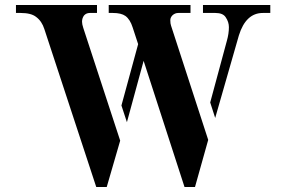

<svg xmlns="http://www.w3.org/2000/svg" viewBox="-20 -732 1169 770"><path d="M467 -309 489 -242 556 -488 720 18H762L815 -171L666 -629C664 -634.3 663 -641.7 663 -651C663 -658.3 666 -665 672 -671C678.7 -677 686.3 -680 695 -680H744V-712H416V-680H433C455 -680 471.7 -676 483 -668C495.7 -658.7 505.3 -643.3 512 -622L534 -555ZM823 -321 843 -259 938 -590C956.7 -650 988.7 -680 1034 -680H1064V-712H794V-680H844C864 -680 877.7 -674.3 885 -663C893.7 -650.3 898 -637 898 -623C898 -605.7 895.3 -587.7 890 -569ZM462 -168 440 -235 314 -620C310.7 -630 309 -638.3 309 -645C309 -654.3 311.7 -662.7 317 -670C323 -676.7 330.7 -680 340 -680H369V-712H44V-680H63C91 -680 111.7 -674.7 125 -664C140.3 -652.7 151.3 -636.3 158 -615L366 18H408Z"/></svg>

Font: Km Standard TT
Style: Bold
Weight: 700
Designer: Alexey Kryukov <alexios@thessalonica.org.ru>
Version: Version 2.0.2